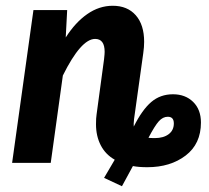

<svg xmlns="http://www.w3.org/2000/svg" viewBox="-20 -565 726 666"><path d="M677 -140Q677 -66 624 -25.5Q571 15 491 15Q461 15 441 11L403 81L341 52L378 -11Q346 -29 329.5 -61Q313 -93 313 -134Q313 -156 315 -168L341 -360Q343 -378 343 -385Q343 -430 310 -430Q261 -430 198 -303L156 0H22L96 -530H213L208 -435Q241 -487 282.5 -516Q324 -545 371 -545Q422 -545 451 -512Q480 -479 480 -420Q480 -402 477 -381L445 -152Q443 -133 444 -126Q473 -184 504.5 -211Q536 -238 580 -238Q623 -238 650 -211.5Q677 -185 677 -140ZM583 -137Q583 -160 562 -160Q545 -160 531 -144.5Q517 -129 495 -87Q502 -86 517 -86Q547 -86 565 -99.5Q583 -113 583 -137Z"/></svg>

Font: Fira Sans Condensed SemiBold
Style: Italic
Weight: 600
Width: 3
Italic angle: -8°
Designer: bBox Type GmbH & Carrois Corporate GbR & Edenspiekermann AG
Foundry: bBox Type GmbH & Carrois Corporate GbR & Edenspiekermann AG
Version: Version 4.301